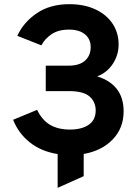

<svg xmlns="http://www.w3.org/2000/svg" viewBox="-20 -732 668 921"><path d="M256.5 169V7Q176 -6 121.8 -50Q67.5 -94 43 -157.5L158 -205Q182 -155.5 220.5 -133Q259 -110.5 315.5 -110.5Q372 -110.5 405.5 -133.5Q439 -156.5 439 -202Q439 -243.5 409.5 -269.2Q380 -295 311 -295H199.5V-417H309Q361 -417 388 -441.2Q415 -465.5 415 -506Q415 -544.5 387.8 -567.2Q360.5 -590 311 -590Q260 -590 227.2 -567.8Q194.5 -545.5 178.5 -514.5L63 -560Q93 -625.5 156.8 -668.8Q220.5 -712 312.5 -712Q384 -712 437.2 -687.2Q490.5 -662.5 519.8 -618.8Q549 -575 549 -518.5Q549 -468 521.2 -425.8Q493.5 -383.5 446 -365.5Q507.5 -347 540.2 -305.2Q573 -263.5 573 -198Q573 -117.5 520.5 -63Q468 -8.5 381.5 6.5V113Z"/></svg>

Font: Overpass
Style: Bold
Weight: 700
Designer: Delve Withrington, Dave Bailey, Thomas Jockin
Foundry: Delve Fonts LLC
Version: Version 4.000; ttfautohint (v1.8.3)